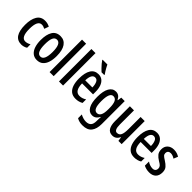

<svg xmlns="http://www.w3.org/2000/svg" viewBox="116 -1853 3180 3180"><g transform="rotate(45 1705.5 -263.0)"><path d="M227 10Q41 10 41 -267Q41 -397 87 -473.5Q133 -550 229 -550Q263 -550 290.5 -542.5Q318 -535 341 -522L313 -444Q272 -466 236 -466Q139 -466 139 -267Q139 -73 238 -73Q283 -73 334 -102V-22Q311 -6 282 2Q253 10 227 10Z M779 -271Q779 -189 759.5 -126Q740 -63 698 -26.5Q656 10 589 10Q527 10 485 -26Q443 -62 422.5 -125.5Q402 -189 402 -271Q402 -401 447.5 -475.5Q493 -550 591 -550Q680 -550 729.5 -479Q779 -408 779 -271ZM500 -270Q500 -173 522 -123Q544 -73 591 -73Q683 -73 683 -271Q683 -467 591 -467Q543 -467 521.5 -418Q500 -369 500 -270Z M978 0H882V-760H978Z M1198 0H1102V-760H1198Z M1481 -549Q1538 -549 1576 -518Q1614 -487 1633 -432.5Q1652 -378 1652 -309V-248H1395Q1398 -70 1510 -70Q1541 -70 1570 -79Q1599 -88 1630 -108V-25Q1572 10 1498 10Q1427 10 1384 -25.5Q1341 -61 1321 -123.5Q1301 -186 1301 -267Q1301 -404 1346.5 -476.5Q1392 -549 1481 -549ZM1481 -472Q1443 -472 1421 -435.5Q1399 -399 1396 -321H1563Q1563 -385 1543 -428.5Q1523 -472 1481 -472ZM1470 -766Q1480 -744 1495.5 -716Q1511 -688 1527.5 -661.5Q1544 -635 1557 -618V-606H1493Q1474 -623 1447 -650.5Q1420 -678 1395.5 -707Q1371 -736 1358 -757V-766Z M1889 -550Q1927 -550 1955 -531Q1983 -512 2005 -469H2011L2021 -540H2102V-4Q2102 113 2051.5 176.5Q2001 240 1889 240Q1850 240 1818 232Q1786 224 1756 207V119Q1826 156 1887 156Q1945 156 1975.5 125.5Q2006 95 2006 22V8Q2006 -8 2007 -30Q2008 -52 2010 -74H2006Q1984 -32 1955 -11Q1926 10 1885 10Q1812 10 1771 -61Q1730 -132 1730 -267Q1730 -406 1772 -478Q1814 -550 1889 -550ZM1912 -466Q1828 -466 1828 -266Q1828 -166 1849.5 -119.5Q1871 -73 1915 -73Q2006 -73 2006 -247V-273Q2006 -373 1983.5 -419.5Q1961 -466 1912 -466Z M2570 -540V0H2494L2483 -71H2477Q2440 10 2359 10Q2287 10 2255 -43.5Q2223 -97 2223 -188V-540H2319V-210Q2319 -76 2381 -76Q2434 -76 2454 -120.5Q2474 -165 2474 -256V-540Z M2853 -549Q2910 -549 2948 -518Q2986 -487 3005 -432.5Q3024 -378 3024 -309V-248H2767Q2770 -70 2882 -70Q2913 -70 2942 -79Q2971 -88 3002 -108V-25Q2944 10 2870 10Q2799 10 2756 -25.5Q2713 -61 2693 -123.5Q2673 -186 2673 -267Q2673 -404 2718.5 -476.5Q2764 -549 2853 -549ZM2853 -472Q2815 -472 2793 -435.5Q2771 -399 2768 -321H2935Q2935 -385 2915 -428.5Q2895 -472 2853 -472Z M3381 -149Q3381 -72 3339 -31Q3297 10 3222 10Q3184 10 3151.5 1.5Q3119 -7 3094 -20V-117Q3117 -99 3150 -87Q3183 -75 3217 -75Q3249 -75 3267.5 -93Q3286 -111 3286 -145Q3286 -173 3268.5 -193.5Q3251 -214 3204 -240Q3154 -270 3124 -306.5Q3094 -343 3094 -405Q3094 -471 3136.5 -510.5Q3179 -550 3249 -550Q3285 -550 3317 -540.5Q3349 -531 3378 -513L3347 -437Q3325 -452 3301 -461Q3277 -470 3252 -470Q3221 -470 3203.5 -453Q3186 -436 3186 -408Q3186 -379 3203.5 -360.5Q3221 -342 3269 -313Q3319 -282 3350 -246.5Q3381 -211 3381 -149Z"/></g></svg>

Font: Noto Sans Lao Looped ExtraCondensed Medium
Style: Regular
Weight: 500
Width: 2
Designer: Mark Frömberg, Ben Mitchell
Foundry: The Fontpad Ltd
Version: Version 1.002; ttfautohint (v1.8.4.7-5d5b)